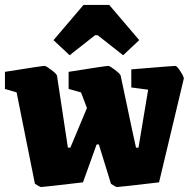

<svg xmlns="http://www.w3.org/2000/svg" viewBox="-22 -742 769 775"><path d="M119 0 45 -369 -2 -383V-452Q148 -476 158 -476Q164 -476 185 -460Q206 -444 208 -437L241 -219L252 -146H262L329 -306L305 -369L255 -383V-452Q405 -476 415 -476Q421 -476 442 -460Q463 -444 465 -437L511 -219L527 -146H537L576 -380L508 -389V-462Q676 -476 686 -476Q692 -476 706 -454.5Q720 -433 720 -425L620 -6Q459 13 450 13Q446 13 426 0L377 -159H368L313 -6Q152 13 143 13Q140 13 119 0ZM194 -580 315 -722H419L540 -580L475 -519L372 -600H362L259 -519Z"/></svg>

Font: Grenze Black
Style: Regular
Weight: 900
Designer: Renata Polastri
Foundry: Omnibus-Type
Version: Version 1.002; ttfautohint (v1.8)